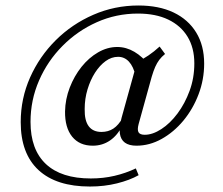

<svg xmlns="http://www.w3.org/2000/svg" viewBox="-20 -559 822 709"><path d="M312.1 129.8Q187.9 129.8 122.2 69Q56.5 8.1 56.5 -108.1Q56.5 -195.2 91.1 -273Q125.8 -350.8 185.9 -410.5Q246 -470.2 324.6 -504.4Q403.2 -538.7 491.1 -538.7Q566.9 -538.7 621 -512.9Q675 -487.1 704.4 -439.1Q733.9 -391.1 733.9 -324.2Q733.9 -265.3 713.3 -210.9Q692.7 -156.5 657.3 -113.7Q621.8 -71 577 -46Q532.3 -21 483.9 -21Q456.5 -21 441.1 -32.3Q425.8 -43.5 422.6 -66.1Q419.4 -88.7 429 -124.2L486.3 -330.6Q506.5 -339.5 527.8 -354Q549.2 -368.5 569.4 -387.1L589.5 -359.7Q576.6 -349.2 568.1 -337.9Q559.7 -326.6 553.2 -312.1Q546.8 -297.6 540.3 -275.8L491.9 -100.8Q486.3 -79.8 491.5 -70.6Q496.8 -61.3 514.5 -61.3Q543.5 -61.3 575.8 -82.3Q608.1 -103.2 635.5 -139.9Q662.9 -176.6 680.2 -223.8Q697.6 -271 697.6 -325Q697.6 -382.3 672.6 -423.4Q647.6 -464.5 601.2 -486.7Q554.8 -508.9 489.5 -508.9Q408.9 -508.9 337.5 -477Q266.1 -445.2 210.9 -389.5Q155.6 -333.9 124.2 -261.7Q92.7 -189.5 92.7 -108.9Q92.7 -6.5 149.6 46.8Q206.5 100 315.3 100Q361.3 100 402.8 90.3Q444.4 80.6 481.5 62.9L491.9 87.9Q458.9 106.5 412.1 118.1Q365.3 129.8 312.1 129.8ZM322.6 -21Q273.4 -21 246.4 -54.4Q219.4 -87.9 220.2 -147.6Q221 -192.7 237.5 -235.5Q254 -278.2 281 -312.1Q308.1 -346 342.3 -365.7Q376.6 -385.5 412.9 -385.5Q446 -385.5 476.2 -367.7Q506.5 -350 531.5 -316.9L480.6 -279Q472.6 -313.7 456 -331.5Q439.5 -349.2 416.1 -349.2Q391.9 -349.2 370.2 -333.5Q348.4 -317.7 331 -290.7Q313.7 -263.7 303.2 -229Q292.7 -194.4 292.7 -156.5Q291.9 -113.7 307.7 -92.7Q323.4 -71.8 354.8 -71.8Q379.8 -71.8 398.8 -84.3Q417.7 -96.8 433.1 -124.2L431.5 -95.2Q414.5 -59.7 386.3 -40.3Q358.1 -21 322.6 -21Z"/></svg>

Font: Playfair 9pt Light
Style: Regular
Weight: 300
Designer: Claus Eggers Sørensen
Foundry: Claus Eggers Sørensen
Version: Version 2.001;gftools[0.9.30]